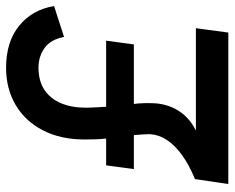

<svg xmlns="http://www.w3.org/2000/svg" viewBox="-88 -664 753 616"><g transform="rotate(-90 288.0 -356.5)"><path d="M5 0 21 -107Q67 -126 98 -148.5Q129 -171 146 -196.5Q163 -222 165 -250Q165 -263 164 -277Q163 -291 162 -303H53L65 -392H151Q149 -410 148.5 -427Q148 -444 148 -462Q148 -538 177.5 -595Q207 -652 259 -682.5Q311 -713 378 -713Q462 -713 513.5 -670.5Q565 -628 576 -559L477 -527Q469 -570 441.5 -589.5Q414 -609 379 -609Q335 -609 306.5 -589.5Q278 -570 264 -536Q250 -502 250 -458Q250 -442 251 -427Q252 -412 253 -392H465L453 -303H262Q264 -289 264.5 -270.5Q265 -252 264 -233Q262 -210 254.5 -189Q247 -168 233 -149.5Q219 -131 199.5 -117.5Q180 -104 155 -95V-104H505L491 0Z"/></g></svg>

Font: Hanken Grotesk
Style: Bold Italic
Weight: 700
Italic angle: -8°
Designer: Alfredo Marco Pradil
Foundry: Hanken Design Co.
Version: Version 3.013